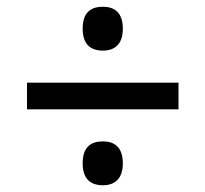

<svg xmlns="http://www.w3.org/2000/svg" viewBox="-20 -642 609 569"><path d="M285 -492C318 -492 344 -509 344 -557C344 -606 318 -622 285 -622C250 -622 225 -606 225 -557C225 -509 250 -492 285 -492ZM60 -318H509V-397H60ZM285 -93C318 -93 344 -110 344 -158C344 -207 318 -223 285 -223C250 -223 225 -207 225 -158C225 -110 250 -93 285 -93Z"/></svg>

Font: Noto Serif Georgian Black
Style: Regular
Weight: 900
Designer: Monotype Design Team, Akaki Razmadze
Foundry: Google LLC
Version: Version 2.003